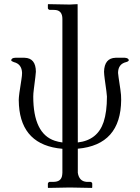

<svg xmlns="http://www.w3.org/2000/svg" viewBox="-20 -710 678 930"><path d="M282.2 -20V-618.2Q282.2 -657.7 249.5 -661.6Q244.1 -662.1 238.8 -662.1H220.2Q213.4 -664.1 211.9 -669.9V-688L213.9 -689.9Q214.8 -689.9 317.9 -688L355 -689.9L356 -688L356.9 -20Q452.6 -31.2 481.9 -119.1Q498 -168 498 -242.2Q498 -252.4 487.3 -326.7Q484.4 -348.1 483.9 -362.8Q485.8 -428.7 540 -430.2H585Q603 -428.7 604 -418Q602.1 -412.1 590.8 -409.2Q552.2 -399.9 551.8 -356.9Q551.8 -350.6 563 -277.3Q567.4 -248 566.9 -226.1Q565.4 -8.3 356.9 10.3V127Q363.3 168.5 399.9 170.9H418Q425.8 172.4 426.8 179.2V198.2L424.8 200.2Q423.8 200.2 317.9 198.2L213.9 200.2L211.9 198.2V179.2Q213.9 172.4 220.2 170.9H238.8Q277.3 170.9 281.2 137.7Q281.7 132.3 282.2 127V10.7Q85 -6.3 71.8 -199.7Q70.8 -212.9 70.8 -226.1Q70.8 -246.6 83.5 -323.2Q86.9 -344.2 86.9 -356.9Q85.4 -399.9 46.9 -409.2Q34.7 -413.6 34.2 -418Q35.6 -429.7 54.2 -430.2H99.1Q153.3 -428.7 153.8 -362.8Q153.8 -353.5 144 -278.8Q141.1 -256.8 141.1 -242.2Q141.1 -63 245.1 -28.3Q262.7 -22.5 282.2 -20Z"/></svg>

Font: Linux Biolinum O
Style: Regular
Weight: 400
Designer: Philipp H. Poll
Foundry: Philipp H. Poll
Version: Version 1.0.4